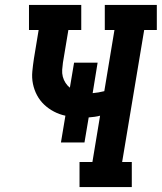

<svg xmlns="http://www.w3.org/2000/svg" viewBox="-20 -755 653 775"><path d="M301 0V-101H353L384 -288Q373 -285 361.5 -283.5Q350 -282 338 -281L321 -180H226L244 -288Q220 -293 198 -304.5Q176 -316 158.5 -332.5Q141 -349 129.5 -370.5Q118 -392 113 -416.5Q108 -441 110.5 -467Q113 -493 117 -519L136 -634H97V-735H308V-634H256L234 -502Q232 -488 231 -473.5Q230 -459 233.5 -445.5Q237 -432 244.5 -420.5Q252 -409 262 -401L279 -502H374L354 -379Q366 -380 377.5 -382Q389 -384 401 -387L442 -634H403V-735H613V-634H562L473 -101H512V0Z"/></svg>

Font: Iosevka Etoile Oblique
Style: Bold
Weight: 700
Italic angle: -9°
Designer: Belleve Invis
Foundry: Belleve Invis
Version: Version 15.5.2; ttfautohint (v1.8.4)